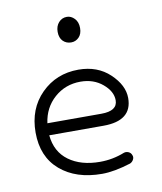

<svg xmlns="http://www.w3.org/2000/svg" viewBox="-72 -659 611 725"><g transform="rotate(-10 233.0 -296.5)"><path d="M262 7Q162 7 101.5 -45Q41 -97 41 -190Q41 -281 98.5 -338.5Q156 -396 241 -396Q314 -396 361 -351.5Q408 -307 408 -258Q408 -171 298 -171H90Q96 -107 142.5 -73Q189 -39 262 -39Q311 -39 356 -57Q365 -60 374 -56Q383 -52 386 -43Q390 -35 385.5 -26Q381 -17 372 -13Q308 7 262 7ZM241 -350Q183 -350 141 -313Q99 -276 91 -217H298Q360 -217 360 -258Q360 -292 325.5 -321Q291 -350 241 -350ZM233 -502Q214 -502 201.5 -514.5Q189 -527 189 -550Q189 -572 201.5 -586Q214 -600 233 -600Q249 -600 262 -586.5Q275 -573 275 -550Q275 -527 262.5 -514.5Q250 -502 233 -502Z"/></g></svg>

Font: Hoogli
Style: Regular
Weight: 400
Designer: Anand Singh Naorem
Foundry: Brand New Type
Version: Version 1.00 b007